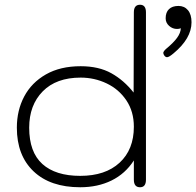

<svg xmlns="http://www.w3.org/2000/svg" viewBox="-20 -779 827 809"><path d="M51 -241Q51 -314 82 -372.5Q113 -431 173.5 -465.5Q234 -500 320 -500Q396 -500 449 -470.5Q502 -441 543 -389L544 -727Q544 -759 570 -759Q595 -759 595 -727V-22Q595 10 570 10Q544 10 544 -22V-103Q508 -47 450 -18.5Q392 10 318 10Q192 10 121.5 -57Q51 -124 51 -241ZM544 -245Q544 -309 512.5 -356Q481 -403 429.5 -427.5Q378 -452 320 -452Q217 -452 160 -394Q103 -336 103 -241Q103 -138 158.5 -88Q214 -38 318 -38Q424 -38 484 -93.5Q544 -149 544 -245ZM668 -556Q668 -563 682 -575Q711 -599 726 -619.5Q741 -640 742 -660Q735 -657 726 -657Q707 -657 692.5 -670Q678 -683 678 -702Q678 -727 692 -740.5Q706 -754 732 -754Q757 -754 772 -736Q787 -718 787 -685Q787 -617 711 -554Q692 -538 684 -538Q678 -538 673 -544Q668 -551 668 -556Z"/></svg>

Font: Kodchasan ExtraLight
Style: Regular
Weight: 275
Version: Version 1.000; ttfautohint (v1.6)